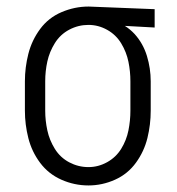

<svg xmlns="http://www.w3.org/2000/svg" viewBox="-20 -558 540 586"><path d="M250 8Q207 8 167.5 -9.5Q128 -27 102.5 -61Q77 -95 66.5 -136.5Q56 -178 56 -220V-310Q56 -352 66.5 -393.5Q77 -435 102.5 -469.5Q128 -504 168 -521Q208 -538 250 -538H251L452 -530V-474L361 -479Q377 -469 391 -454Q417 -425 428.5 -387Q440 -349 440 -310V-220Q440 -178 430 -137Q420 -96 395 -61.5Q370 -27 331 -9.5Q292 8 250 8ZM250 -48Q280 -48 307 -63Q334 -78 350 -104Q366 -130 372 -160Q378 -190 378 -220V-310Q378 -340 372 -369.5Q366 -399 350 -425.5Q334 -452 307 -467Q280 -482 250 -482Q219 -482 191.5 -467.5Q164 -453 147.5 -426.5Q131 -400 124.5 -370.5Q118 -341 118 -310V-220Q118 -190 124.5 -160Q131 -130 147.5 -103.5Q164 -77 191.5 -62.5Q219 -48 250 -48Z"/></svg>

Font: Iosevka SS01 Light
Style: Regular
Weight: 300
Monospace: yes
Designer: Belleve Invis
Foundry: Belleve Invis
Version: 2.3.3; ttfautohint (v1.8.3)